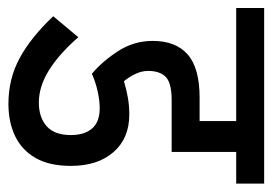

<svg xmlns="http://www.w3.org/2000/svg" viewBox="-128 -544 662 467"><g transform="rotate(90 203.5 -311.0)"><path d="M234 -222Q215 -222 192.5 -217Q170 -212 150 -203Q120 -228 95 -266.5Q70 -305 70 -351Q70 -407 103 -436Q136 -465 208 -465H265V-554H-10V-622H417V-554H340V-397H214Q172 -397 157.5 -382.5Q143 -368 143 -340Q143 -324 150.5 -308.5Q158 -293 168 -281Q188 -287 208 -290.5Q228 -294 249 -294Q307 -294 340.5 -255.5Q374 -217 374 -152Q374 -100 355 -66.5Q336 -33 302 -16.5Q268 0 223 0Q162 0 111.5 -27.5Q61 -55 10 -109L61 -170Q102 -123 141.5 -98.5Q181 -74 220 -74Q256 -74 277.5 -93Q299 -112 299 -152Q299 -185 283 -203.5Q267 -222 234 -222Z"/></g></svg>

Font: Noto Sans Devanagari ExtraCondensed
Style: Regular
Weight: 400
Width: 2
Designer: Jelle Bosma - Monotype Design Team
Foundry: Monotype Imaging Inc.
Version: Version 2.006